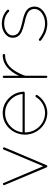

<svg xmlns="http://www.w3.org/2000/svg" viewBox="765 -1305 540 2110"><g transform="rotate(-90 1035.0 -250.0)"><path d="M251 -7.8 56.2 -471.2Q54.2 -475.6 56.4 -480Q58.6 -484.4 63 -486.8Q74.2 -491.7 79.1 -480L263.2 -44.9L446.8 -480Q448.2 -484.9 452.9 -487.1Q457.5 -489.3 461.9 -486.8Q467.3 -484.4 469.7 -480Q472.2 -475.6 470.2 -471.2L274.9 -8.8Q274.9 -6.8 272.9 -4.9Q268.1 0 264.2 0H263.2H259.8Q253.9 -2 251 -7.8Z M847.7 0Q783.2 -1 728.8 -34.2Q674.3 -67.4 642.6 -123.3Q610.8 -179.2 609.9 -245.1Q610.8 -312 642.6 -368.4Q674.3 -424.8 728.8 -457.5Q783.2 -490.2 847.7 -490.2Q940.9 -490.2 1008.3 -425Q1075.7 -359.9 1082.5 -264.2V-263.2V-261.2V-259.8Q1081.5 -255.4 1078.4 -251.7Q1075.2 -248 1070.8 -248H634.8V-245.1Q634.8 -186 663.1 -135.5Q691.4 -85 740.5 -55.2Q789.6 -25.4 847.7 -24.9Q902.3 -24.9 949 -52Q995.6 -79.1 1023.9 -125Q1029.3 -133.3 1042 -127.9Q1045.9 -125.5 1046.9 -120.4Q1047.9 -115.2 1044.9 -110.8Q1012.7 -60.5 960.2 -30.3Q907.7 0 847.7 0ZM847.7 -463.9Q766.1 -463.9 705.8 -408.9Q645.5 -354 635.7 -272H1057.6Q1047.9 -354 987.8 -408.9Q927.7 -463.9 847.7 -463.9Z M1233.9 -13.2V-242.2Q1232.9 -244.6 1233.9 -248V-477.1Q1233.9 -481.9 1237.5 -486.1Q1241.2 -490.2 1245.6 -490.2Q1251 -490.2 1254.4 -486.3Q1257.8 -482.4 1257.8 -477.1V-311Q1272 -344.2 1288.6 -369.1Q1369.1 -490.2 1483.9 -490.2Q1489.7 -490.2 1493.2 -486.3Q1496.6 -482.4 1496.6 -477.1Q1496.6 -471.7 1493.2 -467.8Q1489.7 -463.9 1483.9 -463.9Q1401.9 -463.9 1341.8 -397Q1302.2 -351.6 1269.5 -275.9L1257.8 -242.2V-13.2Q1257.8 0 1245.6 0Q1241.2 0 1237.5 -3.7Q1233.9 -7.3 1233.9 -13.2Z M1829.6 0Q1800.3 0 1770.8 -7.3Q1741.2 -14.6 1720.7 -23.9Q1700.2 -33.2 1681.9 -44.7Q1663.6 -56.2 1655.8 -62.3Q1647.9 -68.4 1645.5 -70.8Q1636.2 -80.1 1644.5 -88.9Q1648.4 -92.8 1653.6 -93Q1658.7 -93.3 1662.6 -89.8Q1664.6 -87.9 1671.4 -82.5Q1678.2 -77.1 1694.8 -66.7Q1711.4 -56.2 1730.2 -47.4Q1749 -38.6 1776.1 -31.7Q1803.2 -24.9 1829.6 -24.9Q1896.5 -24.9 1944.1 -59.1Q1991.7 -93.3 1991.7 -141.1Q1991.7 -162.6 1983.2 -179.2Q1974.6 -195.8 1962.9 -205.8Q1951.2 -215.8 1929.2 -224.9Q1907.2 -233.9 1891.1 -238Q1875 -242.2 1846.2 -249Q1843.3 -249.5 1841.8 -250Q1768.6 -268.1 1739.3 -282.7Q1674.8 -314.9 1674.8 -380.9Q1674.8 -430.2 1720.2 -465.1Q1765.6 -500 1829.6 -500Q1856.9 -500 1882.6 -493.9Q1908.2 -487.8 1924.8 -479.7Q1941.4 -471.7 1954.8 -462.2Q1968.3 -452.6 1973.6 -447.3Q1979 -441.9 1980.5 -439.9Q1988.8 -431.6 1979.5 -421.9Q1975.1 -418.5 1969.7 -418.7Q1964.4 -418.9 1961.4 -422.9Q1910.2 -474.1 1829.6 -474.1Q1776.4 -474.1 1738.5 -446.8Q1700.7 -419.4 1700.7 -380.9Q1700.7 -366.2 1705.1 -353.8Q1709.5 -341.3 1715.6 -332.3Q1721.7 -323.2 1734.1 -315.2Q1746.6 -307.1 1756.1 -302.2Q1765.6 -297.4 1784.4 -291.7Q1803.2 -286.1 1814.2 -283.2Q1825.2 -280.3 1847.7 -274.9Q1865.2 -271 1874.8 -268.8Q1884.3 -266.6 1901.1 -262Q1918 -257.3 1927.5 -253.4Q1937 -249.5 1951.2 -243.2Q1965.3 -236.8 1973.4 -230.2Q1981.4 -223.6 1991 -214.1Q2000.5 -204.6 2005.6 -194.1Q2010.7 -183.6 2014.2 -170.2Q2017.6 -156.7 2017.6 -141.1Q2017.6 -82 1962.9 -41Q1908.2 0 1829.6 0Z"/></g></svg>

Font: Quicksand
Style: Light
Weight: 300
Designer: Andrew Paglinawan
Foundry: Andrew Paglinawan
Version: 1.002